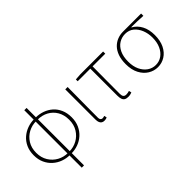

<svg xmlns="http://www.w3.org/2000/svg" viewBox="-49 -1280 2077 2077"><g transform="rotate(-45 989.0 -241.5)"><path d="M339 11Q286 11 236 -7Q186 -25 146 -60.5Q106 -96 82.5 -147Q59 -198 59 -264Q59 -330 82.5 -381.5Q106 -433 146 -467.5Q186 -502 236 -520Q286 -538 339 -538V-507Q275 -507 220 -477.5Q165 -448 131 -393.5Q97 -339 97 -264Q97 -190 131 -135Q165 -80 220 -50Q275 -20 339 -20ZM361 11V-20Q425 -20 480 -50Q535 -80 569 -135Q603 -190 603 -264Q603 -339 571 -393.5Q539 -448 484.5 -477.5Q430 -507 361 -507V-538Q417 -538 467.5 -520Q518 -502 557 -467.5Q596 -433 618.5 -381.5Q641 -330 641 -264Q641 -198 617.5 -147Q594 -96 554.5 -60.5Q515 -25 465 -7Q415 11 361 11ZM332 198V-681H367V198Z M866 13Q847 13 833.5 5Q820 -3 812.5 -20.5Q805 -38 805 -66V-527H841Q841 -448 840 -370.5Q839 -293 838.5 -215.5Q838 -138 838 -59Q838 -40 847 -30Q856 -20 869 -20Q877 -20 883.5 -21.5Q890 -23 900 -26L907 4Q900 8 890 10.5Q880 13 866 13Z M1231 13Q1203 13 1186.5 3.5Q1170 -6 1162.5 -27Q1155 -48 1155 -81V-494H962V-522L1034 -527H1384V-494H1190Q1189 -388 1188.5 -284Q1188 -180 1188 -75Q1188 -47 1198.5 -33.5Q1209 -20 1234 -20Q1246 -20 1258 -22.5Q1270 -25 1280 -28L1287 2Q1279 6 1263.5 9.5Q1248 13 1231 13Z M1685 13Q1626 13 1574.5 -18.5Q1523 -50 1491.5 -110.5Q1460 -171 1460 -257Q1460 -328 1478.5 -379Q1497 -430 1529 -462.5Q1561 -495 1602 -511Q1643 -527 1688 -527H1965V-492Q1919 -495 1875.5 -496.5Q1832 -498 1786 -498V-494Q1842 -463 1874 -403Q1906 -343 1906 -257Q1906 -171 1876 -110.5Q1846 -50 1795.5 -18.5Q1745 13 1685 13ZM1685 -20Q1738 -20 1779.5 -49.5Q1821 -79 1845 -132Q1869 -185 1869 -257Q1869 -319 1847.5 -373Q1826 -427 1785.5 -460.5Q1745 -494 1687 -494Q1635 -494 1592 -467.5Q1549 -441 1523.5 -388Q1498 -335 1498 -257Q1498 -185 1523 -132Q1548 -79 1590.5 -49.5Q1633 -20 1685 -20Z"/></g></svg>

Font: Noto Sans TC Thin
Style: Regular
Weight: 100
Designer: Ryoko NISHIZUKA 西塚涼子 (kana, bopomofo & ideographs); Paul D. Hunt (Latin, Greek & Cyrillic); Sandoll Communications 산돌커뮤니
Foundry: Adobe
Version: Version 2.004-H2;hotconv 1.0.118;makeotfexe 2.5.65603